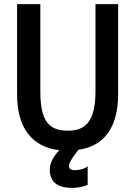

<svg xmlns="http://www.w3.org/2000/svg" viewBox="-20 -720 657 933"><path d="M334 193C356 193 389 187 406 178V88C388 104 354 107 346 107C329 107 315 102 315 88C315 76 323 58 346 28L361 8C486 -10 554 -100 554 -263V-700H444V-278C444 -122 390 -85 309 -85C212 -85 176 -139 176 -278V-700H63V-263C63 -94 138 -6 268 10C238 42 222 73 222 104C222 174 272 193 330 193Z"/></svg>

Font: Mint Spirit No2
Style: Bold
Weight: 700
Designer: HARENDAL Hirwen
Foundry: Arkandis Digital Foundry.
Version: Version 1.004;FFEdit